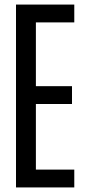

<svg xmlns="http://www.w3.org/2000/svg" viewBox="-20 -820 375 840"><path d="M50 0V-800H305V-722H137V-443H295V-365H137V-78H305V0Z"/></svg>

Font: Big Shoulders Display SemiBold
Style: Regular
Weight: 600
Designer: Patric King
Foundry: XO Type Co
Version: Version 1.000; ttfautohint (v1.8.2)